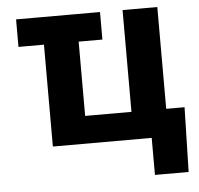

<svg xmlns="http://www.w3.org/2000/svg" viewBox="-51 -598 837 807"><g transform="rotate(-5 367.5 -195.0)"><path d="M400 -545.9V-429.8H45.9V-545.9ZM153.4 0V-545.9H299.8V-116.4H495.2V-545.9H641.8V0ZM570.4 156.2V0H528.2V-116.4H719.2L712.6 156.2Z"/></g></svg>

Font: Inter Variable LoSnoCo
Style: Regular
Weight: 400
Designer: Rasmus Andersson
Foundry: rsms
Version: Version 4.000;git-a52131595; featfreeze: case,dlig,ss01,ss02